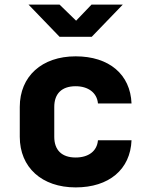

<svg xmlns="http://www.w3.org/2000/svg" viewBox="-20 -805 640 835"><path d="M239 -645H379L514 -785H378L311 -715L239 -785H104ZM309 10C454 10 547 -68 552 -195H406C402 -147 364 -120 309 -120C249 -120 216 -152 216 -210V-340C216 -398 249 -430 309 -430C363 -430 402 -402 406 -355H552C547 -482 454 -560 309 -560C162 -560 66 -473 66 -340V-210C66 -77 162 10 309 10Z"/></svg>

Font: JetBrains Mono ExtraBold
Style: Regular
Weight: 800
Monospace: yes
Designer: Philipp Nurullin, Konstantin Bulenkov
Foundry: JetBrains
Version: Version 2.305